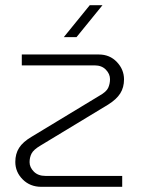

<svg xmlns="http://www.w3.org/2000/svg" viewBox="-20 -720 556 740"><path d="M139 0Q96 0 67.5 -28.5Q39 -57 39 -96Q39 -127 53.5 -150Q68 -173 102 -193L363 -351Q390 -366 397 -381.5Q404 -397 404 -415Q404 -435 388 -451.5Q372 -468 345 -468H64V-510H361Q403 -510 430.5 -481Q458 -452 458 -414Q458 -383 443.5 -360Q429 -337 397 -317L136 -159Q109 -143 101.5 -128Q94 -113 94 -95Q94 -75 110.5 -58.5Q127 -42 155 -42H451V0ZM226 -577 326 -700H375L275 -577Z"/></svg>

Font: MuseoModerno ExtraLight
Style: Regular
Weight: 200
Designer: Pablo Cosgaya, Héctor Gatti, Marcela Romero, and the Authors of The MuseoModerno Project.
Foundry: Omnibus-Type Team
Version: Version 1.001